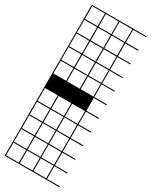

<svg xmlns="http://www.w3.org/2000/svg" viewBox="-254 -778 873 1108"><g transform="rotate(30 182.0 -224.0)"><path d="M363.6 278.8H0V187.9H6.1V272.7H90.9V187.9H97V272.7H181.8V187.9H187.9V272.7H272.7V187.9H0V-727.3H363.6V-721.2H278.8V-636.4H363.6V-630.3H278.8V-545.5H363.6V-539.4H278.8V-454.5H363.6V-448.5H278.8V-363.6H363.6V-357.6H278.8V-272.7H363.6V-266.7H278.8V-181.8H363.6V-175.8H278.8V-90.9H363.6V-84.8H278.8V0H363.6V6.1H278.8V90.9H363.6V97H278.8V181.8H363.6V187.9H278.8V272.7H363.6ZM90.9 -636.4V-721.2H6.1V-636.4ZM187.9 -636.4H272.7V-721.2H187.9ZM97 -636.4H181.8V-721.2H97ZM97 -545.5H181.8V-630.3H97ZM6.1 -545.5H90.9V-630.3H6.1ZM187.9 -545.5H272.7V-630.3H187.9ZM6.1 -454.5H90.9V-539.4H6.1ZM187.9 -454.5H272.7V-539.4H187.9ZM97 -454.5H181.8V-539.4H97ZM6.1 -363.6H90.9V-448.5H6.1ZM97 -363.6H181.8V-448.5H97ZM187.9 -363.6H272.7V-448.5H187.9ZM6.1 -272.7H90.9V-357.6H6.1ZM97 -272.7H181.8V-357.6H97ZM187.9 -272.7H272.7V-357.6H187.9ZM6.1 -90.9H90.9V-175.8H6.1ZM187.9 -90.9H272.7V-175.8H187.9ZM97 -90.9H181.8V-175.8H97ZM187.9 0H272.7V-84.8H187.9ZM6.1 0H90.9V-84.8H6.1ZM97 0H181.8V-84.8H97ZM187.9 90.9H272.7V6.1H187.9ZM6.1 90.9H90.9V6.1H6.1ZM97 90.9H181.8V6.1H97ZM6.1 181.8H90.9V97H6.1ZM97 181.8H181.8V97H97ZM187.9 181.8H272.7V97H187.9Z"/></g></svg>

Font: Micro 5 Charted
Style: Regular
Weight: 400
Designer: Sarah Cadigan-Fried
Version: Version 1.000; ttfautohint (v1.8.4.7-5d5b)